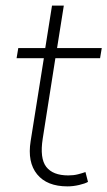

<svg xmlns="http://www.w3.org/2000/svg" viewBox="-20 -655 382 683"><path d="M220 8Q147 8 112 -35Q77 -78 89 -153L136 -448H39L45 -484H141L165 -635H207L183 -484H342L336 -448H177L132 -162Q121 -92 144.5 -61.5Q168 -31 223 -31Q242 -31 257.5 -35Q273 -39 284 -43L293 -8Q283 -2 261.5 3Q240 8 220 8Z"/></svg>

Font: Nunito Sans ExtraLight
Style: Italic
Weight: 200
Italic angle: -9°
Designer: Vernon Adams
Foundry: Vernon Adams
Version: Version 3.006; ttfautohint (v1.8.3)